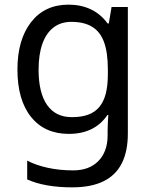

<svg xmlns="http://www.w3.org/2000/svg" viewBox="-20 -566 655 826"><path d="M275 -546Q328 -546 370.5 -526Q413 -506 443 -465H448L460 -536H530V9Q530 85 504 136.5Q478 188 425 214Q372 240 290 240Q232 240 183.5 231.5Q135 223 97 206V125Q135 145 186 156Q237 167 295 167Q364 167 403.5 126.5Q443 86 443 16V-5Q443 -17 444 -39.5Q445 -62 446 -71H442Q414 -30 372.5 -10Q331 10 276 10Q172 10 113.5 -63Q55 -136 55 -267Q55 -395 113.5 -470.5Q172 -546 275 -546ZM287 -472Q242 -472 210.5 -448Q179 -424 162.5 -378Q146 -332 146 -266Q146 -167 182.5 -114.5Q219 -62 289 -62Q330 -62 359 -72.5Q388 -83 407 -105.5Q426 -128 435 -163Q444 -198 444 -246V-267Q444 -340 427.5 -385Q411 -430 376 -451Q341 -472 287 -472Z"/></svg>

Font: lguzrati15
Style: Book
Weight: 400
Designer: Jelle Bosma - Monotype Design Team, Universal Thirst
Foundry: Monotype Imaging Inc.
Version: Version 2.106